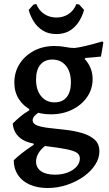

<svg xmlns="http://www.w3.org/2000/svg" viewBox="-20 -702 548 964"><path d="M219 242Q168 242 129.5 225Q91 208 70 176.5Q49 145 49 103Q62 89 89.5 67.5Q117 46 149 25V19Q100 10 73.5 -16Q47 -42 44 -82Q62 -100 82.5 -117Q103 -134 127 -148V-166L191 -148Q166 -133 155 -121.5Q144 -110 144 -99Q144 -80 168 -71.5Q192 -63 230 -59Q268 -55 311 -50Q354 -45 392 -34Q430 -23 454.5 -1.5Q479 20 479 58Q479 93 457.5 126Q436 159 399 185Q362 211 315.5 226.5Q269 242 219 242ZM256 175Q290 175 318.5 164.5Q347 154 364 135Q381 116 381 94Q381 77 368 66.5Q355 56 317.5 48Q280 40 206 31Q184 48 172.5 68.5Q161 89 161 109Q161 140 186 157.5Q211 175 256 175ZM254 -188Q293 -188 314.5 -214Q336 -240 336 -288Q336 -342 310.5 -372.5Q285 -403 243 -403Q204 -403 182.5 -377Q161 -351 161 -302Q161 -250 186.5 -219Q212 -188 254 -188ZM235 -128Q180 -128 139 -148Q98 -168 75 -204Q52 -240 52 -287Q52 -340 78.5 -381.5Q105 -423 150.5 -447Q196 -471 253 -471Q284 -471 308.5 -466Q333 -461 354 -461Q375 -463 412.5 -472Q450 -481 494 -494L499 -489L487 -418Q467 -416 446 -414Q425 -412 409 -411L405 -406Q445 -363 445 -305Q445 -255 417.5 -215Q390 -175 342.5 -151.5Q295 -128 235 -128ZM263 -531Q223 -531 195 -548.5Q167 -566 149.5 -594Q132 -622 124 -652L148 -679L162 -682Q176 -648 203 -631Q230 -614 263 -614Q297 -614 323.5 -631Q350 -648 364 -682L378 -679L402 -652Q394 -622 376.5 -594Q359 -566 331 -548.5Q303 -531 263 -531Z"/></svg>

Font: Alegreya SemiBold
Style: Regular
Weight: 600
Designer: Juan Pablo del Peral
Foundry: Huerta Tipografica
Version: Version 2.009